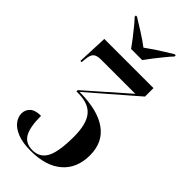

<svg xmlns="http://www.w3.org/2000/svg" viewBox="-308 -830 1135 1135"><g transform="rotate(45 259.5 -263.0)"><path d="M210 -606Q194 -629 172.5 -656.5Q151 -684 129.5 -710.5Q108 -737 90 -756V-766H99Q130 -747 175.5 -718.5Q221 -690 256 -663Q280 -681 308.5 -700Q337 -719 365 -736Q393 -753 414 -766H423V-756Q405 -737 383.5 -710.5Q362 -684 340.5 -656.5Q319 -629 303 -606ZM216 240Q149 240 106 223Q63 206 42 179Q21 152 21 122Q21 91 43 70.5Q65 50 113 50Q113 145 138 187.5Q163 230 221 230Q282 230 310 177.5Q338 125 338 0Q338 -105 299.5 -152.5Q261 -200 174 -200H159V-211L415 -436H130Q93 -436 78.5 -422Q64 -408 61 -372L58 -344H48L56 -536H467V-465L174 -211Q324 -211 403.5 -155Q483 -99 483 10Q483 119 413 179.5Q343 240 216 240Z"/></g></svg>

Font: Noto Serif Display SemiCondensed
Style: Bold
Weight: 700
Width: 4
Designer: Monotype Design Team
Foundry: Monotype Imaging Inc.
Version: Version 2.009